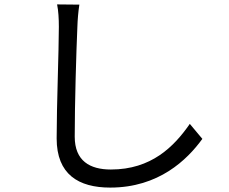

<svg xmlns="http://www.w3.org/2000/svg" viewBox="-20 -800 1040 871"><path d="M340 -779 239 -780C245 -751 247 -715 247 -678C247 -573 237 -320 237 -172C237 -9 336 51 480 51C700 51 829 -75 898 -170L841 -238C769 -134 666 -31 483 -31C388 -31 319 -70 319 -180C319 -329 326 -565 331 -678C332 -711 335 -746 340 -779Z"/></svg>

Font: Noto Sans CJK SC
Style: Regular
Weight: 400
Designer: Ryoko NISHIZUKA 西塚涼子 (kana, bopomofo & ideographs); Paul D. Hunt (Latin, Greek & Cyrillic); Sandoll Communications 산돌커뮤니
Foundry: Adobe
Version: Version 2.004;hotconv 1.0.118;makeotfexe 2.5.65603